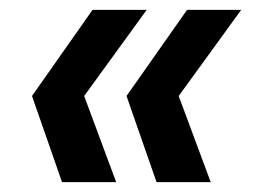

<svg xmlns="http://www.w3.org/2000/svg" viewBox="-20 -490 529 390"><path d="M216 -120H106L45 -295L168 -470H278L151 -295ZM408 -120H298L237 -295L360 -470H470L343 -295Z"/></svg>

Font: SVN-Poppins Medium
Style: Italic
Weight: 500
Italic angle: -10°
Designer: Ninad Kale (Devanagari), Jonny Pinhorn (Latin)
Foundry: Indian Type Foundry
Version: Version 3.002 2017; ttfautohint (v1.8.3)